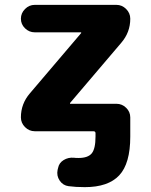

<svg xmlns="http://www.w3.org/2000/svg" viewBox="-20 -540 622 790"><path d="M103 -156 314 -404V-406Q314 -407 313 -407H123Q100 -407 83 -423.5Q66 -440 66 -463Q66 -486 83 -503Q100 -520 123 -520H459Q482 -520 499 -503Q516 -486 516 -463Q516 -407 479 -364L268 -116V-114Q268 -113 269 -113H459Q482 -113 499 -96.5Q516 -80 516 -57V0V22Q516 133 470.5 181.5Q425 230 329 230Q291 230 262 226Q239 223 225.5 203Q212 183 217 159L219 151Q223 130 242 118.5Q261 107 284 109Q290 110 303 110Q342 110 357.5 91Q373 72 373 22V8Q373 0 364 0H123Q100 0 83 -17Q66 -34 66 -57Q66 -113 103 -156Z"/></svg>

Font: Rounded Mplus 1c ExtraBold
Style: Regular
Weight: 800
Version: Version 1.059.20150529